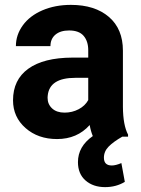

<svg xmlns="http://www.w3.org/2000/svg" viewBox="-20 -558 576 784"><path d="M358.9 -2.4Q350.6 -22.5 346.2 -47.4Q294.9 9.8 212.9 9.8Q135.3 9.8 84.2 -35.2Q33.2 -80.1 33.2 -148.4Q33.2 -232.4 95.5 -277.3Q157.7 -322.3 275.4 -322.8H340.3V-353Q340.3 -389.6 321.5 -411.6Q302.7 -433.6 262.2 -433.6Q226.6 -433.6 206.3 -416.5Q186 -399.4 186 -369.6H44.9Q44.9 -415.5 73.2 -454.6Q101.6 -493.7 153.3 -515.9Q205.1 -538.1 269.5 -538.1Q367.2 -538.1 424.6 -489Q481.9 -439.9 481.9 -351.1V-122.1Q482.4 -46.9 502.9 -8.3V0H479.5Q443.4 20.5 423.8 40.3Q404.3 60.1 404.3 85.9Q404.3 117.7 436.5 117.7Q452.6 117.7 475.6 107.9L489.7 184.6Q454.1 206.1 409.2 206.1Q360.4 206.1 329.3 179Q298.3 151.9 298.3 104Q298.3 40 358.9 -2.4ZM243.7 -98.1Q274.9 -98.1 301.3 -112.1Q327.6 -126 340.3 -149.4V-240.2H287.6Q181.6 -240.2 174.8 -167L174.3 -158.7Q174.3 -132.3 192.9 -115.2Q211.4 -98.1 243.7 -98.1Z"/></svg>

Font: Roboto
Style: Bold
Weight: 700
Designer: Google
Version: Version 2.134; 2016; ttfautohint (v1.6)